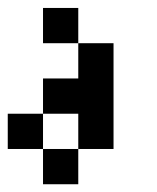

<svg xmlns="http://www.w3.org/2000/svg" viewBox="-20 -475 404 495"><path d="M90.9 -454.5H181.8V-363.6H90.9ZM181.8 -363.6H272.7V-272.7H181.8ZM181.8 -272.7H272.7V-181.8H181.8ZM181.8 -181.8H272.7V-90.9H181.8ZM90.9 -272.7H181.8V-181.8H90.9ZM0 -181.8H90.9V-90.9H0ZM90.9 -90.9H181.8V0H90.9Z"/></svg>

Font: Micro 5
Style: Regular
Weight: 400
Designer: Sarah Cadigan-Fried
Version: Version 1.000; ttfautohint (v1.8.4.7-5d5b)